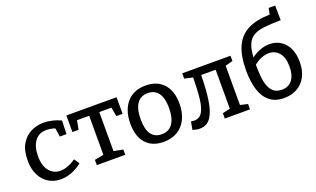

<svg xmlns="http://www.w3.org/2000/svg" viewBox="-85 -1300 2937 1783"><g transform="rotate(-20 1383.5 -408.0)"><path d="M272 10Q206 10 153.5 -22Q101 -54 70.5 -114Q40 -174 40 -259Q40 -359 77 -421Q114 -483 173 -511.5Q232 -540 298 -540Q340 -540 386.5 -528.5Q433 -517 467 -500L463 -367H397L384 -452Q363 -460 340 -463.5Q317 -467 298 -467Q225 -467 184.5 -412.5Q144 -358 144 -265Q144 -168 186.5 -117Q229 -66 295 -66Q366 -66 449 -123L484 -70Q430 -29 376.5 -9.5Q323 10 272 10Z M629 0V-52L719 -69V-455H599L582 -366H521V-530H1017V-366H955L939 -455H819V-70L910 -52V0Z M1306 -540Q1418 -540 1482 -470.5Q1546 -401 1546 -274Q1546 -187 1515 -123.5Q1484 -60 1426.5 -25Q1369 10 1288 10Q1177 10 1115 -58.5Q1053 -127 1053 -254Q1053 -386 1120 -463Q1187 -540 1306 -540ZM1301 -467Q1230 -467 1193.5 -413.5Q1157 -360 1157 -259Q1157 -160 1192 -111.5Q1227 -63 1294 -63Q1367 -63 1404 -117Q1441 -171 1441 -269Q1441 -368 1405 -417.5Q1369 -467 1301 -467Z M1645 9Q1614 9 1575 -3L1590 -83Q1605 -79 1621 -79Q1675 -79 1701.5 -124Q1728 -169 1737.5 -253.5Q1747 -338 1748 -459L1666 -478V-530H2143V-478L2069 -458V-70L2143 -53V0H1894V-53L1969 -70V-455H1826Q1824 -311 1808.5 -207Q1793 -103 1754.5 -47Q1716 9 1645 9Z M2479 10Q2391 10 2336.5 -35Q2282 -80 2257 -161Q2232 -242 2232 -351Q2232 -493 2272 -583.5Q2312 -674 2396.5 -718Q2481 -762 2616 -765L2628 -826H2692L2694 -681Q2598 -680 2532 -672.5Q2466 -665 2425 -641.5Q2384 -618 2363.5 -570.5Q2343 -523 2338 -442Q2382 -475 2428.5 -491.5Q2475 -508 2518 -508Q2576 -508 2623.5 -480Q2671 -452 2699.5 -396Q2728 -340 2728 -258Q2728 -171 2696 -111.5Q2664 -52 2608 -21Q2552 10 2479 10ZM2336 -371Q2336 -309 2341 -254.5Q2346 -200 2361.5 -158.5Q2377 -117 2406.5 -93.5Q2436 -70 2484 -70Q2552 -70 2588 -117Q2624 -164 2624 -247Q2624 -340 2584 -385.5Q2544 -431 2485 -431Q2411 -431 2336 -371Z"/></g></svg>

Font: Bitter Medium
Style: Regular
Weight: 500
Designer: Sol Matas, and Bitter project Authors
Foundry: Sol Matas
Version: Version 2.001